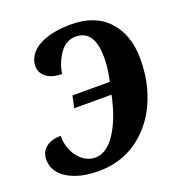

<svg xmlns="http://www.w3.org/2000/svg" viewBox="-132 -835 893 956"><g transform="rotate(-20 314.5 -357.0)"><path d="M3 -132Q3 -173 32 -196.5Q61 -220 111 -220Q110 -178 127 -140.5Q144 -103 173 -81Q202 -59 237 -59Q297 -59 345.5 -132Q394 -205 419 -326H221L235 -389H433Q448 -457 448 -513Q448 -659 349 -659Q297 -659 264 -611Q231 -563 223 -507Q169 -507 140 -530.5Q111 -554 111 -587Q111 -626 138 -657Q165 -688 218.5 -706Q272 -724 347 -724Q476 -724 545.5 -648Q615 -572 615 -444Q615 -319 568 -215.5Q521 -112 433.5 -51Q346 10 229 10Q160 10 108.5 -8.5Q57 -27 30 -59Q3 -91 3 -132Z"/></g></svg>

Font: Noto Serif NarrowExtraBold
Style: Italic
Weight: 800
Width: 4
Italic angle: -12°
Designer: Monotype Design Team
Foundry: Monotype Imaging Inc.
Version: Version 1.001